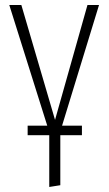

<svg xmlns="http://www.w3.org/2000/svg" viewBox="-20 -542 432 764"><path d="M374 -522 227 -42H306V-4H220V195L176 202V-4H90V-42H168L17 -522H65L199 -65L328 -522Z"/></svg>

Font: Fira Sans Extra Condensed ExtraLight
Style: Regular
Weight: 275
Width: 1
Designer: Carrois Corporate & Edenspiekermann AG
Foundry: Carrois Corporate GbR & Edenspiekermann AG
Version: Version 4.203